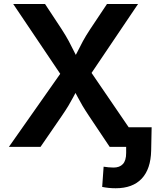

<svg xmlns="http://www.w3.org/2000/svg" viewBox="-20 -748 815 978"><path d="M25.4 0 323.2 -423.8V-317.9L47.4 -727.5H209.5L293.5 -600.1Q315.9 -565.4 330.3 -538.6Q344.7 -511.7 356.9 -486.6Q369.1 -461.4 383.8 -433.6H348.1Q363.3 -461.4 375.5 -486.3Q387.7 -511.2 402.3 -538.3Q417 -565.4 439.9 -600.1L524.9 -727.5H683.1L412.1 -325.7V-426.8L703.6 0H538.6L433.1 -157.7Q412.6 -188.5 399.9 -210Q387.2 -231.4 377 -251.2Q366.7 -271 353 -295.9H376Q362.8 -271.5 352.3 -251.7Q341.8 -231.9 328.9 -210.2Q315.9 -188.5 294.9 -157.7L186.5 0ZM569.3 210.9Q551.3 210.9 534.4 209.2Q517.6 207.5 500.5 204.1L507.8 101.1Q519 103 533.2 104.2Q547.4 105.5 558.6 105.5Q589.4 105.5 606 87.6Q622.6 69.8 622.6 31.2V0H573.7V-99.6H752.4L750 19Q748 112.8 701.9 161.9Q655.8 210.9 569.3 210.9Z"/></svg>

Font: Inter Cardless
Style: Bold
Weight: 700
Designer: Rasmus Andersson
Foundry: rsms
Version: Version 4.001;git-9221beed3